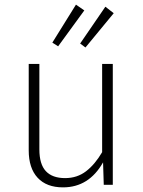

<svg xmlns="http://www.w3.org/2000/svg" viewBox="-20 -798 616 829"><path d="M467 0H428L425 -97Q364 11 252 11Q181 11 142.5 -30.5Q104 -72 104 -149V-522H150V-153Q150 -89 178 -59Q206 -29 261 -29Q313 -29 351.5 -58.5Q390 -88 421 -141V-522H467ZM344 -753 231 -598 206 -614 308 -778ZM471 -741 349 -593 326 -610 435 -769Z"/></svg>

Font: FiraGO ExtraLight
Style: Regular
Weight: 200
Designer: bBox Type
Foundry: bBox Type GmbH
Version: Version 1.001